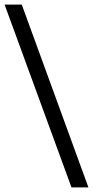

<svg xmlns="http://www.w3.org/2000/svg" viewBox="-24 -763 406 838"><path d="M288 55H362L71 -743H-4Z"/></svg>

Font: Saira UNSAM SC
Style: Regular
Weight: 400
Designer: Hector Gatti with collaboration of the Omnibus-Type team
Foundry: Omnibus-Type
Version: Version 1.072;PS 001.072;hotconv 1.0.88;makeotf.lib2.5.64775